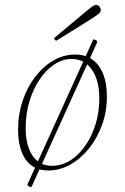

<svg xmlns="http://www.w3.org/2000/svg" viewBox="-20 -685 510 785"><path d="M177 12Q118 12 86 -31.5Q54 -75 54 -156Q54 -218 72.5 -273Q91 -328 123.5 -370.5Q156 -413 198 -437.5Q240 -462 287 -462Q349 -462 383 -416.5Q417 -371 417 -289Q417 -229 397.5 -175Q378 -121 344.5 -79Q311 -37 268 -12.5Q225 12 177 12ZM192 -7Q245 -7 289 -45Q333 -83 359.5 -146Q386 -209 386 -283Q386 -357 355.5 -400.5Q325 -444 273 -444Q236 -444 202 -421.5Q168 -399 141.5 -359.5Q115 -320 100 -269.5Q85 -219 85 -162Q85 -89 113.5 -48Q142 -7 192 -7ZM108.6 79.8Q103.7 79.8 98.8 77.4Q93.9 74.9 91.8 70L361.3 -523.6Q366.9 -523.6 371.5 -521.5Q376 -519.4 378.1 -513.8ZM211 -519Q202 -519 202 -530Q261 -579 293.5 -606.5Q326 -634 341.5 -646.5Q357 -659 363 -662Q369 -665 373 -665Q381 -665 386.5 -658Q392 -651 392 -643Q392 -638 388 -633Q384 -628 367.5 -617Q351 -606 314 -583Q277 -560 211 -519Z"/></svg>

Font: Petrona Thin
Style: Italic
Weight: 100
Italic angle: -9°
Designer: Ringo R. Seeber
Foundry: Ringo R. Seeber
Version: Version 2.001; ttfautohint (v1.8.3)